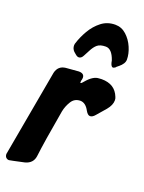

<svg xmlns="http://www.w3.org/2000/svg" viewBox="-195 -957 774 1031"><g transform="rotate(20 191.5 -441.5)"><path d="M154 -649Q145 -649 135 -658Q125 -667 123 -668Q109 -682 109 -701L110 -710L111 -713Q123 -752 145.5 -790.5Q168 -829 201.5 -855Q235 -881 280 -881Q316 -881 343.5 -856Q371 -831 386.5 -795Q402 -759 402 -726Q402 -702 373 -679L362 -670Q362 -669 359 -666Q350 -660 346 -660Q336 -660 330 -681L327 -695Q307 -753 272 -753Q240 -753 224 -739.5Q208 -726 195 -700L177 -666Q168 -649 154 -649ZM-9 -2Q-19 -2 -26 -9Q-33 -16 -33 -29Q-33 -32 56 -525Q66 -567 108 -572L181 -578Q213 -578 213 -553L212 -544L210 -537L209 -527Q209 -524 209.5 -523.5Q210 -523 211 -523Q216 -523 226 -536Q262 -579 295 -580L311 -581Q387 -581 412 -517Q416 -509 416 -498Q416 -471 392 -442L347 -390Q333 -373 319 -373Q306 -373 294 -394Q274 -432 244 -433Q210 -433 192.5 -404.5Q175 -376 169 -345Q136 -158 126 -73Q120 -32 77 -20Q-5 -2 -9 -2Z"/></g></svg>

Font: Bangerz
Style: Bold
Weight: 700
Designer: vernon adams
Foundry: Vernon Adams
Version: Version 2.10;February 7, 2025;FontCreator 13.0.0.2683 64-bit